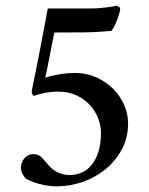

<svg xmlns="http://www.w3.org/2000/svg" viewBox="-20 -654 527 679"><path d="M245 -396Q286 -396 320.5 -380.5Q355 -365 380 -340Q405 -315 419 -283Q433 -251 433 -218Q433 -167 411 -126Q389 -85 353 -55.5Q317 -26 272 -10.5Q227 5 181 5Q153 5 123 -2.5Q93 -10 72 -22Q67 -26 60.5 -37.5Q54 -49 54 -60Q54 -80 66.5 -94.5Q79 -109 98 -109Q118 -109 131 -93.5Q144 -78 156 -65Q170 -50 188.5 -42.5Q207 -35 227 -35Q248 -35 267.5 -43Q287 -51 302.5 -69Q318 -87 327.5 -115.5Q337 -144 337 -184Q337 -210 327 -236Q317 -262 297.5 -283Q278 -304 250 -317Q222 -330 185 -330Q161 -330 136.5 -325Q112 -320 101 -315Q97 -315 94.5 -320.5Q92 -326 92 -331Q98 -361 106.5 -402.5Q115 -444 123 -486Q131 -528 138 -565.5Q145 -603 149 -624H302Q317 -624 333 -625.5Q349 -627 361.5 -628.5Q374 -630 383 -632Q392 -634 393 -634Q398 -631 401.5 -629Q405 -627 405 -622Q405 -619 402.5 -609Q400 -599 395.5 -587Q391 -575 385.5 -563.5Q380 -552 374 -545Q323 -540 273 -539.5Q223 -539 172 -539Q169 -522 164.5 -500.5Q160 -479 156 -457Q152 -435 147.5 -414.5Q143 -394 140 -379Q150 -383 163.5 -386Q177 -389 191.5 -391.5Q206 -394 220 -395Q234 -396 245 -396Z"/></svg>

Font: Vermiglione Medium
Style: Regular
Weight: 500
Version: Version 1.000